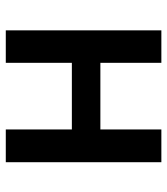

<svg xmlns="http://www.w3.org/2000/svg" viewBox="24 -616 591 680"><g transform="rotate(90 320.0 -275.5)"><path d="M87 0H202V-234H438V0H554V-551H438V-335H202V-551H87Z"/></g></svg>

Font: Noto Sans TC Medium
Style: Regular
Weight: 500
Designer: Ryoko NISHIZUKA 西塚涼子 (kana, bopomofo & ideographs); Paul D. Hunt (Latin, Greek & Cyrillic); Sandoll Communications 산돌커뮤니
Foundry: Adobe
Version: Version 2.004;hotconv 1.0.118;makeotfexe 2.5.65603